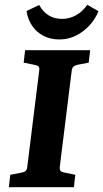

<svg xmlns="http://www.w3.org/2000/svg" viewBox="-20 -783 432 803"><path d="M17 0 23 -52 70 -61Q81 -63 87 -68Q93 -73 94 -85L144 -488Q146 -501 140.5 -505.5Q135 -510 123 -512L79 -521L85 -573H357L351 -521L304 -512Q294 -510 288 -505Q282 -500 280 -488L230 -85Q229 -72 234 -67.5Q239 -63 251 -61L295 -52L289 0ZM228 -618Q191 -618 162 -633Q133 -648 114.5 -675Q96 -702 91 -737L144 -762Q160 -733 184 -718.5Q208 -704 239 -704Q271 -704 298.5 -719.5Q326 -735 345 -763L392 -736Q370 -684 325.5 -651Q281 -618 228 -618Z"/></svg>

Font: Yrsa
Style: Italic
Weight: 400
Italic angle: -7.10001°
Designer: Anna Giedrys (Yrsa+Rasa design), David Brezina (Yrsa art-direction, Rasa art-direction, design)
Foundry: Rosetta Type Foundry
Version: Version 2.004